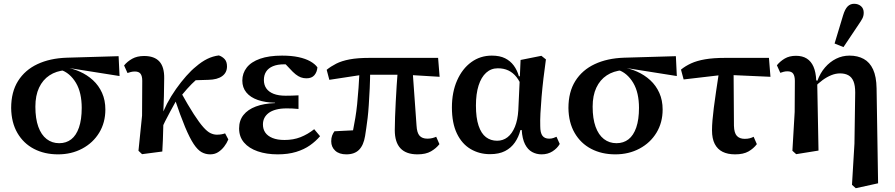

<svg xmlns="http://www.w3.org/2000/svg" viewBox="-20 -802 4732 1015"><path d="M287 14Q215 14 159.5 -15Q104 -44 72 -99Q40 -154 39 -231Q39 -316 75.5 -374Q112 -432 178 -463Q244 -494 333 -497L607 -505L612 -400L347 -442L326 -431Q277 -427 241.5 -403.5Q206 -380 186.5 -338.5Q167 -297 167 -238Q167 -175 182.5 -132Q198 -89 226.5 -67Q255 -45 293 -45Q330 -45 356.5 -65.5Q383 -86 397.5 -128Q412 -170 412 -232Q412 -271 404.5 -304.5Q397 -338 381.5 -364Q366 -390 345 -408Q324 -426 297 -434L318 -448Q362 -441 401.5 -423.5Q441 -406 471.5 -378Q502 -350 519.5 -311Q537 -272 537 -223Q537 -154 504.5 -100.5Q472 -47 415 -16.5Q358 14 287 14Z M731 13 712 -5 731 -191 732 -375Q732 -400 723 -412Q714 -424 693 -424Q682 -424 672 -421.5Q662 -419 654 -416L636 -456Q653 -477 679 -491.5Q705 -506 742 -506Q796 -506 822.5 -477Q849 -448 848 -388Q848 -344 846.5 -293.5Q845 -243 843 -196L845 -194Q844 -162 843 -127.5Q842 -93 841 -60.5Q840 -28 838 -1ZM826 -104 799 -180H828L863 -254Q884 -294 910.5 -331.5Q937 -369 964.5 -400Q992 -431 1016 -450Q1046 -476 1075.5 -490.5Q1105 -505 1137 -509Q1155 -503 1167.5 -489.5Q1180 -476 1180 -451Q1180 -418 1154.5 -399.5Q1129 -381 1082 -380L985 -377L1076 -426Q1046 -406 1019.5 -382.5Q993 -359 968.5 -331.5Q944 -304 920 -272L910 -267Q895 -240 880.5 -213.5Q866 -187 852.5 -160Q839 -133 826 -104ZM1091 14Q1067 14 1046 2.5Q1025 -9 1004 -40.5Q983 -72 958.5 -130.5Q934 -189 902 -284L934 -318Q975 -244 1004.5 -198.5Q1034 -153 1055 -129.5Q1076 -106 1093 -98Q1110 -90 1126 -90Q1140 -90 1151 -92Q1162 -94 1170 -97L1187 -65Q1179 -45 1165 -27Q1151 -9 1133 2.5Q1115 14 1091 14Z M1448 14Q1389 14 1342.5 -2Q1296 -18 1270 -48.5Q1244 -79 1244 -123Q1244 -165 1267 -194Q1290 -223 1332.5 -239Q1375 -255 1434 -257V-259Q1382 -260 1343 -273.5Q1304 -287 1282.5 -313Q1261 -339 1261 -376Q1261 -415 1284.5 -445Q1308 -475 1355 -491.5Q1402 -508 1471 -508Q1521 -508 1558 -500Q1595 -492 1620 -478Q1645 -464 1658 -446Q1656 -421 1642 -404.5Q1628 -388 1600 -388Q1584 -388 1570.5 -393Q1557 -398 1543 -409Q1529 -420 1511 -440L1473 -480L1546 -476L1573 -451Q1554 -456 1531.5 -459Q1509 -462 1482 -462Q1447 -462 1423 -452Q1399 -442 1387 -423.5Q1375 -405 1375 -379Q1375 -353 1388 -334.5Q1401 -316 1426.5 -306Q1452 -296 1490 -296Q1508 -296 1523.5 -296.5Q1539 -297 1558 -298V-226Q1538 -228 1524 -228.5Q1510 -229 1495 -229Q1463 -229 1439 -222.5Q1415 -216 1400 -204.5Q1385 -193 1377.5 -178Q1370 -163 1370 -144Q1370 -119 1382.5 -101Q1395 -83 1420.5 -72.5Q1446 -62 1484 -62Q1531 -62 1569 -77Q1607 -92 1641 -119L1672 -82Q1650 -56 1619 -34Q1588 -12 1545.5 1Q1503 14 1448 14Z M1811 14Q1773 14 1752 -5.5Q1731 -25 1731 -55Q1731 -72 1735.5 -84.5Q1740 -97 1748 -108Q1771 -109 1796 -110.5Q1821 -112 1846.5 -113Q1872 -114 1896 -114L1836 -65Q1842 -91 1847.5 -119Q1853 -147 1858.5 -179.5Q1864 -212 1868 -251Q1872 -290 1875.5 -339Q1879 -388 1882 -449H1937Q1937 -385 1934.5 -335Q1932 -285 1929.5 -246.5Q1927 -208 1923.5 -178.5Q1920 -149 1916.5 -126Q1913 -103 1910 -83Q1902 -34 1878 -10Q1854 14 1811 14ZM1721 -380 1707 -433Q1729 -451 1757.5 -465.5Q1786 -480 1828 -488Q1870 -496 1933 -496H2296L2304 -396L2123 -407H1898ZM2187 14Q2127 14 2097 -18Q2067 -50 2067 -114Q2067 -147 2068.5 -184Q2070 -221 2072 -262.5Q2074 -304 2077 -350Q2080 -396 2084 -446H2160L2182 -138Q2184 -100 2198 -84.5Q2212 -69 2239 -69Q2254 -69 2265.5 -72Q2277 -75 2286 -79L2303 -40Q2286 -18 2258.5 -2Q2231 14 2187 14Z M2570 13Q2514 13 2468 -14Q2422 -41 2395.5 -96Q2369 -151 2369 -234Q2369 -315 2396.5 -377Q2424 -439 2471.5 -473.5Q2519 -508 2580 -508Q2622 -508 2650 -494Q2678 -480 2696 -455.5Q2714 -431 2723 -399H2754L2742 -335Q2729 -371 2710.5 -394.5Q2692 -418 2667.5 -429.5Q2643 -441 2612 -441Q2576 -441 2550 -417.5Q2524 -394 2510 -350Q2496 -306 2496 -244Q2496 -179 2510 -137.5Q2524 -96 2549 -77Q2574 -58 2608 -58Q2639 -58 2663 -76.5Q2687 -95 2702 -131.5Q2717 -168 2720 -219L2728 -393L2732 -485L2842 -507L2866 -488Q2859 -439 2853 -388Q2847 -337 2843 -290Q2839 -243 2837 -203Q2835 -163 2836 -135Q2836 -100 2847.5 -84.5Q2859 -69 2883 -69Q2896 -69 2905.5 -72.5Q2915 -76 2922 -79L2939 -41Q2926 -18 2901 -2Q2876 14 2843 14Q2816 14 2793 1.5Q2770 -11 2755.5 -39.5Q2741 -68 2738 -115L2731 -114Q2722 -78 2702 -49Q2682 -20 2650 -3.5Q2618 13 2570 13Z M3233 14Q3161 14 3105.5 -15Q3050 -44 3018 -99Q2986 -154 2985 -231Q2985 -316 3021.5 -374Q3058 -432 3124 -463Q3190 -494 3279 -497L3553 -505L3558 -400L3293 -442L3272 -431Q3223 -427 3187.5 -403.5Q3152 -380 3132.5 -338.5Q3113 -297 3113 -238Q3113 -175 3128.5 -132Q3144 -89 3172.5 -67Q3201 -45 3239 -45Q3276 -45 3302.5 -65.5Q3329 -86 3343.5 -128Q3358 -170 3358 -232Q3358 -271 3350.5 -304.5Q3343 -338 3327.5 -364Q3312 -390 3291 -408Q3270 -426 3243 -434L3264 -448Q3308 -441 3347.5 -423.5Q3387 -406 3417.5 -378Q3448 -350 3465.5 -311Q3483 -272 3483 -223Q3483 -154 3450.5 -100.5Q3418 -47 3361 -16.5Q3304 14 3233 14Z M3594 -382 3580 -434Q3603 -453 3633.5 -467Q3664 -481 3707.5 -488.5Q3751 -496 3813 -496H4045L4053 -396L3808 -407ZM3866 14Q3827 14 3800 0.5Q3773 -13 3758.5 -41Q3744 -69 3744 -113Q3744 -138 3746.5 -166.5Q3749 -195 3753.5 -232Q3758 -269 3765.5 -318.5Q3773 -368 3783 -435H3858L3860 -137Q3861 -99 3875.5 -83.5Q3890 -68 3917 -68Q3932 -68 3943.5 -71Q3955 -74 3964 -79L3981 -40Q3964 -17 3937 -1.5Q3910 14 3866 14Z M4169 -5 4181 -210 4182 -374Q4182 -399 4173.5 -412Q4165 -425 4143 -425Q4132 -425 4122.5 -422.5Q4113 -420 4105 -417L4087 -457Q4104 -478 4128.5 -492.5Q4153 -507 4188 -507Q4222 -507 4245 -492.5Q4268 -478 4280.5 -449.5Q4293 -421 4295 -377L4300 -376L4307 -6L4189 13ZM4484 175 4497 -43 4501 -313Q4501 -350 4492 -372Q4483 -394 4465 -404Q4447 -414 4421 -414Q4398 -414 4374.5 -404.5Q4351 -395 4328.5 -378.5Q4306 -362 4286 -341L4278 -375H4301Q4316 -416 4341.5 -445.5Q4367 -475 4400 -491.5Q4433 -508 4471 -508Q4514 -508 4546 -490.5Q4578 -473 4595.5 -435Q4613 -397 4614 -335L4622 167L4504 193ZM4392 -572 4437 -721Q4447 -754 4461 -768Q4475 -782 4495 -782Q4517 -782 4531.5 -769.5Q4546 -757 4546 -735Q4546 -718 4539 -704.5Q4532 -691 4518 -671L4439 -553Z"/></svg>

Font: Source Serif 4 SemiBold
Style: Regular
Weight: 600
Designer: Frank Grießhammer
Foundry: Adobe Systems Incorporated
Version: Version 4.004;hotconv 1.0.116;makeotfexe 2.5.65601